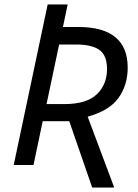

<svg xmlns="http://www.w3.org/2000/svg" viewBox="-20 -734 613 854"><path d="M390 100 288 -195H170L129 0H41L192 -714H281L260 -614H328Q548 -614 548 -433Q548 -356 507.5 -299Q467 -242 370 -215L488 100ZM187 -271H265Q365 -271 410.5 -314.5Q456 -358 456 -427Q456 -488 422 -512Q388 -536 320 -536H243Z"/></svg>

Font: Noto IKEA Latin
Style: Italic
Weight: 400
Italic angle: -12°
Designer: Monotype Design Team
Foundry: Monotype Imaging Inc.
Version: Version 1.0